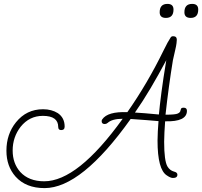

<svg xmlns="http://www.w3.org/2000/svg" viewBox="-20 -888 1038 986"><path d="M209 78Q113 78 60 19Q13 -34 13 -114Q13 -199 62 -260Q116 -327 201 -327Q245 -327 277 -307Q312 -283 312 -238Q312 -220 294 -220Q279 -220 279 -236Q279 -293 200 -293Q131 -293 86 -237Q45 -184 45 -115Q45 -49 84 -5Q128 43 207 43Q379 43 610 -278Q556 -278 533 -257Q526 -251 518 -251Q502 -251 502 -266Q502 -271 505 -275Q533 -316 634 -312Q737 -459 820 -629Q843 -676 856 -695Q860 -702 869 -702Q888 -702 888 -684Q888 -679 886.5 -666Q885 -653 880 -632L868 -579Q857 -512 847.5 -442Q838 -372 830 -299Q881 -299 893 -305Q906 -311 907 -321Q909 -331 913 -333Q917 -335 923 -335Q940 -335 940 -319Q940 -262 828 -265Q826 -236 824.5 -209.5Q823 -183 823 -160Q823 -62 840 -33Q852 -13 873 -7Q891 -3 891 9Q891 26 868 26Q856 26 837 13Q789 -17 789 -166Q789 -189 790.5 -214Q792 -239 794 -266Q770 -268 734 -271Q698 -274 651 -277Q398 78 209 78ZM796 -300Q800 -344 809 -413.5Q818 -483 834 -579Q793 -502 753 -434.5Q713 -367 673 -310Q693 -309 724 -306.5Q755 -304 796 -300ZM959 -796Q927 -796 927 -825Q927 -868 967 -868Q998 -868 998 -839Q998 -796 959 -796ZM832 -796Q800 -796 800 -825Q800 -868 840 -868Q871 -868 871 -839Q871 -796 832 -796Z"/></svg>

Font: Send Flowers
Style: Regular
Weight: 400
Designer: Robert E. Leuschke
Foundry: Robert E. Leuschke
Version: Version 1.010; ttfautohint (v1.8.4.7-5d5b)